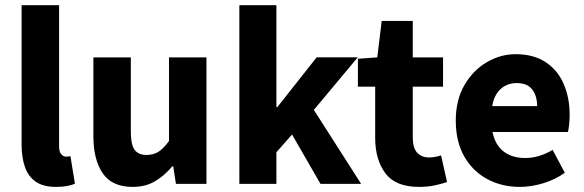

<svg xmlns="http://www.w3.org/2000/svg" viewBox="-20 -721 2290 753"><path d="M200 12Q149.6 12 120.1 -8.5Q90.5 -29 77.6 -66.5Q64.7 -104 64.7 -154.2V-700.6H211.7V-148.2Q211.7 -124.8 220.6 -115.7Q229.5 -106.6 238.6 -106.6Q243.3 -106.6 246.8 -107.1Q250.3 -107.6 256.3 -108.6L273.8 -0.6Q262.1 4.9 243.7 8.4Q225.3 12 200 12Z M500 12Q419.3 12 382.7 -41.5Q346.2 -95 346.2 -188V-496H493.1V-207Q493.1 -153.2 508 -133.3Q522.9 -113.3 554.5 -113.3Q582 -113.3 601.8 -126Q621.5 -138.6 642.8 -167.9V-496H789.7V0H670L659.3 -68.6H655.7Q624.8 -31.8 587.7 -9.9Q550.5 12 500 12Z M918.7 0V-700.6H1064V-300.9H1067.7L1221.8 -496.1H1383L1210.9 -290L1396.2 0H1236.9L1125.3 -193.5L1064 -123.8V0Z M1623.1 12Q1531.4 12 1491.4 -41.4Q1451.4 -94.8 1451.4 -180.6V-381H1383.6V-490.5L1459.6 -496L1477 -639H1598.8V-496H1717.6V-381H1598.8V-182.2Q1598.8 -140.4 1616.3 -121.9Q1633.9 -103.5 1662.7 -103.5Q1675.2 -103.5 1687.8 -105.9Q1700.4 -108.3 1709.8 -111.7L1733.2 -7.1Q1713.7 -0.1 1685.7 5.9Q1657.7 12 1623.1 12Z M2018.5 12Q1947.7 12 1890.7 -18.8Q1833.8 -49.6 1800.6 -107.6Q1767.5 -165.7 1767.5 -248.2Q1767.5 -328.8 1801.4 -387.1Q1835.2 -445.4 1888.9 -476.9Q1942.6 -508.5 2001.8 -508.5Q2072.7 -508.5 2119.9 -477.3Q2167.1 -446.1 2190.6 -392Q2214.1 -337.9 2214.1 -270Q2214.1 -249.8 2212 -232.1Q2210 -214.5 2207.5 -203.3H1911.5Q1918.6 -168.4 1936.2 -145.9Q1953.8 -123.3 1980 -112.3Q2006.1 -101.3 2039 -101.3Q2067.6 -101.3 2094.4 -109.4Q2121.2 -117.6 2147.4 -133L2195.2 -43.4Q2157.8 -16.7 2110.5 -2.3Q2063.1 12 2018.5 12ZM1910.4 -304.7H2086.6Q2086.6 -344.7 2067.4 -370Q2048.3 -395.2 2005.4 -395.2Q1982.4 -395.2 1962.6 -385.3Q1942.8 -375.4 1929.1 -355.2Q1915.4 -335 1910.4 -304.7Z"/></svg>

Font: Source Sans Variable
Style: Regular
Weight: 200
Designer: Paul D. Hunt
Foundry: Adobe Systems Incorporated
Version: Version 3.006;hotconv 1.0.111;makeotfexe 2.5.65597